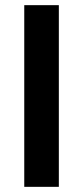

<svg xmlns="http://www.w3.org/2000/svg" viewBox="-20 -718 317 744"><path d="M74 6V-698H208V6Z"/></svg>

Font: Repo
Style: DemiBold
Weight: 600
Designer: Stefan Peev
Foundry: Context Ltd
Version: Version 001.000